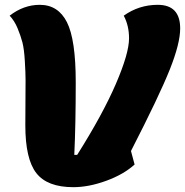

<svg xmlns="http://www.w3.org/2000/svg" viewBox="-20 -746 767 796"><path d="M284 30Q176 30 130.5 -28.5Q85 -87 85 -226Q85 -253 85.5 -320Q86 -387 86 -414.5Q86 -442 83 -492.5Q80 -543 73 -570Q66 -597 53 -628.5Q40 -660 20 -681Q78 -726 145 -726Q221 -726 257.5 -654Q294 -582 294 -405Q294 -230 288 -104H300Q406 -272 460.5 -398.5Q515 -525 515 -587Q515 -640 493 -681Q556 -726 634 -726Q727 -726 727 -628Q727 -566 684 -458Q641 -350 523 -120L538 -64Q493 -23 420.5 3.5Q348 30 284 30Z"/></svg>

Font: Lemonada
Style: Bold
Weight: 700
Designer: Mohamed Gaber (Arabic), Eduardo Tunni (Latin)
Foundry: Kief Type Foundry
Version: Version 4.004